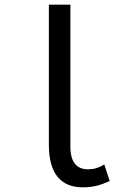

<svg xmlns="http://www.w3.org/2000/svg" viewBox="-20 -788 540 821"><path d="M333 13C380 13 409 4 449 -14L426 -85C400 -69 379 -64 357 -64C310 -64 281 -92 281 -161V-768H189V-168C189 -48 239 13 333 13Z"/></svg>

Font: Noto Sans Mono CJK SC
Style: Regular
Weight: 400
Designer: Ryoko NISHIZUKA 西塚涼子 (kana, bopomofo & ideographs); Paul D. Hunt (Latin, Greek & Cyrillic); Sandoll Communications 산돌커뮤니
Foundry: Adobe
Version: Version 2.004;hotconv 1.0.118;makeotfexe 2.5.65603